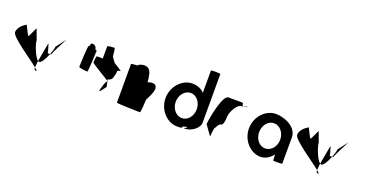

<svg xmlns="http://www.w3.org/2000/svg" viewBox="-23 -1578 4644 2373"><g transform="rotate(20 2298.5 -391.0)"><path d="M22 -403C22 -340 308 -157 402 -78C403 -97 408 -120 408 -146L411 -165C365 -197 306 -353 306 -403L256 -538C256 -546 202 -414 193 -414C184 -414 125 -546 125 -538C125 -538 22 -484 22 -403ZM402 -78C401 -56 407 -41 433 -41C443 -41 429 -55 402 -78ZM411 -165C417 -161 422 -159 427 -159C456 -159 495 -229 521 -296H488C496 -296 456 -422 456 -414ZM521 -296H536C528 -296 631 -499 651 -533L552 -403C552 -381 539 -339 521 -296ZM651 -533 654 -538C654 -538 653 -537 651 -533Z M914 -272C914 -260 1013 -249 1026 -249C1038 -249 1048 -518 1048 -530C1048 -534 1039 -538 1026 -541C1027 -548 1026 -556 1022 -564C1012 -588 984 -602 961 -594C955 -594 948 -578 943 -554H936C923 -554 914 -284 914 -272Z M1060 -382C1060 -371 1307 -226 1299 -226L1274 -177C1229 -34 1244 -54 1317 -154L1296 -246C1312 -246 1359 -261 1359 -314C1366 -314 1373 -371 1373 -382C1373 -392 1420 -400 1413 -400L1307 -468L1261 -533C1261 -540 1253 -642 1244 -642C1235 -642 1152 -636 1152 -628V-468H1074C1067 -468 1060 -392 1060 -382Z M1503 -14C1503 -6 1800 0 1810 0C1820 0 1828 -152 1828 -159C1828 -184 1855 -209 1882 -290C1910 -371 1869 -412 1789 -386C1783 -386 1778 -383 1773 -378C1770 -416 1766 -454 1762 -454C1754 -568 1669 -586 1592 -544V-536C1591 -532 1503 -529 1503 -525Z M2048 -274C2048 -118 2169 8 2299 8C2419 8 2315 -6 2403 -26C2476 -23 2339 0 2407 0C2478 0 2583 -66 2583 -146V-784C2583 -792 2459 -792 2459 -785V-490C2425 -532 2368 -556 2299 -556C2169 -556 2048 -430 2048 -274ZM2182 -274C2182 -366 2246 -440 2321 -440C2397 -440 2458 -366 2458 -274C2458 -184 2399 -109 2321 -109C2244 -109 2182 -184 2182 -274Z M2635 -145 2728 -14C2728 -6 2736 -135 2747 -135C2757 -142 2768 -194 2805 -201C2829 -201 2842 -258 2842 -318C2842 -378 2910 -501 2963 -501C2963 -501 2968 -502 2976 -503C2974 -520 2969 -546 2963 -546C2963 -546 2842 -547 2776 -547C2701 -547 2640 -225 2635 -145ZM2976 -503C2977 -498 2977 -494 2977 -491C2977 -494 2983 -500 2992 -505C2986 -504 2981 -504 2976 -503ZM2992 -505C3022 -510 3061 -517 3034 -517C3018 -517 3003 -511 2992 -505Z M3145 -274C3145 -118 3265 8 3396 8C3461 8 3519 -28 3556 -80C3562 -76 3562 -4 3562 -4C3562 3 3681 2 3681 -5L3682 -347C3682 -500 3491 -558 3396 -556C3265 -554 3145 -430 3145 -274ZM3279 -274C3279 -366 3340 -440 3417 -440C3493 -440 3556 -366 3556 -274C3556 -184 3495 -109 3417 -109C3338 -109 3279 -184 3279 -274Z M3732 -403C3732 -340 4018 -157 4112 -78C4113 -97 4118 -120 4118 -146L4121 -165C4075 -197 4016 -353 4016 -403L3966 -538C3966 -546 3912 -414 3903 -414C3894 -414 3835 -546 3835 -538C3835 -538 3732 -484 3732 -403ZM4112 -78C4111 -56 4117 -41 4143 -41C4153 -41 4139 -55 4112 -78ZM4121 -165C4127 -161 4132 -159 4137 -159C4166 -159 4205 -229 4231 -296H4198C4206 -296 4166 -422 4166 -414ZM4231 -296H4246C4238 -296 4341 -499 4361 -533L4262 -403C4262 -381 4249 -339 4231 -296ZM4361 -533 4364 -538C4364 -538 4363 -537 4361 -533Z"/></g></svg>

Font: Ampere
Style: SCCnd
Weight: 400
Version: Version 1